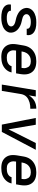

<svg xmlns="http://www.w3.org/2000/svg" viewBox="1162 -1730 576 2940"><g transform="rotate(90 1450.0 -260.0)"><path d="M251 8Q226 8 202 6Q178 4 155 -2Q132 -8 111 -18.5Q90 -29 74.5 -45.5Q59 -62 52 -85Q45 -108 49 -132L50 -139H146L145 -137Q143 -124 149 -113.5Q155 -103 164 -96Q173 -89 184.5 -85.5Q196 -82 208 -79.5Q220 -77 232.5 -76.5Q245 -76 258 -76Q270 -76 282 -76.5Q294 -77 306 -79.5Q318 -82 330 -85.5Q342 -89 353.5 -95.5Q365 -102 373.5 -112.5Q382 -123 384 -135Q387 -151 379 -165Q371 -179 359 -187.5Q347 -196 332.5 -201Q318 -206 302.5 -209.5Q287 -213 272 -216.5Q257 -220 242.5 -224.5Q228 -229 214 -235.5Q200 -242 186.5 -249.5Q173 -257 161 -266Q149 -275 139.5 -286Q130 -297 121.5 -310Q113 -323 108.5 -337.5Q104 -352 102 -367.5Q100 -383 103 -399Q106 -421 118.5 -442Q131 -463 149.5 -478Q168 -493 190 -503Q212 -513 233.5 -518.5Q255 -524 277.5 -526Q300 -528 322 -528Q347 -528 370.5 -526Q394 -524 416 -518Q438 -512 458.5 -501Q479 -490 493.5 -473.5Q508 -457 514.5 -434.5Q521 -412 517 -388L516 -381H420V-384Q422 -395 417.5 -405.5Q413 -416 404 -423Q395 -430 384.5 -434Q374 -438 362.5 -440Q351 -442 339 -443Q327 -444 315 -444Q298 -444 281 -442Q264 -440 247 -434Q230 -428 215 -415.5Q200 -403 197 -385Q195 -369 202 -355.5Q209 -342 221.5 -333Q234 -324 249 -319Q264 -314 279 -310.5Q294 -307 309 -303.5Q324 -300 339 -295.5Q354 -291 368 -284.5Q382 -278 394.5 -270.5Q407 -263 419 -254Q431 -245 441.5 -234Q452 -223 459.5 -210Q467 -197 472.5 -183Q478 -169 479.5 -153Q481 -137 479 -121Q475 -98 461.5 -77Q448 -56 429 -41Q410 -26 387.5 -16.5Q365 -7 342 -1.5Q319 4 296 6Q273 8 251 8Z M852 8Q821 8 790.5 2.5Q760 -3 734.5 -18Q709 -33 690.5 -56Q672 -79 663 -107.5Q654 -136 654 -167.5Q654 -199 659 -231L676 -331Q680 -358 690 -385Q700 -412 717 -436Q734 -460 758 -478.5Q782 -497 808.5 -508Q835 -519 863 -523.5Q891 -528 918 -528Q950 -528 980.5 -522.5Q1011 -517 1037.5 -502.5Q1064 -488 1082.5 -464.5Q1101 -441 1110 -412.5Q1119 -384 1119.5 -352.5Q1120 -321 1115 -289L1103 -218H754V-217Q751 -199 750.5 -181Q750 -163 754.5 -146.5Q759 -130 769 -116Q779 -102 792.5 -92.5Q806 -83 823.5 -79.5Q841 -76 860 -76Q879 -76 899 -78.5Q919 -81 938.5 -89.5Q958 -98 973.5 -113.5Q989 -129 993 -149H1089Q1084 -124 1071.5 -101Q1059 -78 1040 -59Q1021 -40 998.5 -26.5Q976 -13 951.5 -5.5Q927 2 902 5Q877 8 852 8ZM768 -302H1020V-303Q1023 -321 1023.5 -338.5Q1024 -356 1019.5 -372.5Q1015 -389 1006.5 -403.5Q998 -418 984 -427Q970 -436 953 -440Q936 -444 918 -444Q901 -444 883.5 -441Q866 -438 850 -430.5Q834 -423 819.5 -410.5Q805 -398 795 -383Q785 -368 779 -351Q773 -334 770 -317Z M1275 0 1361 -520H1458L1440 -414Q1457 -441 1479 -463.5Q1501 -486 1528.5 -501Q1556 -516 1585.5 -522Q1615 -528 1644 -528L1645 -436Q1622 -436 1598.5 -434Q1575 -432 1552 -425.5Q1529 -419 1506 -408Q1483 -397 1465 -380.5Q1447 -364 1436 -342Q1425 -320 1421 -297L1372 0Z M1888 0 1786 -520H1890L1949 -173Q1952 -155 1955 -137.5Q1958 -120 1961 -102Q1970 -120 1978 -137.5Q1986 -155 1995 -173L2170 -520H2274L2000 0Z M2552 8Q2521 8 2490.5 2.5Q2460 -3 2434.5 -18Q2409 -33 2390.5 -56Q2372 -79 2363 -107.5Q2354 -136 2354 -167.5Q2354 -199 2359 -231L2376 -331Q2380 -358 2390 -385Q2400 -412 2417 -436Q2434 -460 2458 -478.5Q2482 -497 2508.5 -508Q2535 -519 2563 -523.5Q2591 -528 2618 -528Q2650 -528 2680.5 -522.5Q2711 -517 2737.5 -502.5Q2764 -488 2782.5 -464.5Q2801 -441 2810 -412.5Q2819 -384 2819.5 -352.5Q2820 -321 2815 -289L2803 -218H2454V-217Q2451 -199 2450.5 -181Q2450 -163 2454.5 -146.5Q2459 -130 2469 -116Q2479 -102 2492.5 -92.5Q2506 -83 2523.5 -79.5Q2541 -76 2560 -76Q2579 -76 2599 -78.5Q2619 -81 2638.5 -89.5Q2658 -98 2673.5 -113.5Q2689 -129 2693 -149H2789Q2784 -124 2771.5 -101Q2759 -78 2740 -59Q2721 -40 2698.5 -26.5Q2676 -13 2651.5 -5.5Q2627 2 2602 5Q2577 8 2552 8ZM2468 -302H2720V-303Q2723 -321 2723.5 -338.5Q2724 -356 2719.5 -372.5Q2715 -389 2706.5 -403.5Q2698 -418 2684 -427Q2670 -436 2653 -440Q2636 -444 2618 -444Q2601 -444 2583.5 -441Q2566 -438 2550 -430.5Q2534 -423 2519.5 -410.5Q2505 -398 2495 -383Q2485 -368 2479 -351Q2473 -334 2470 -317Z"/></g></svg>

Font: Iosevka Aile Medium Oblique
Style: Regular
Weight: 500
Italic angle: -9°
Designer: Belleve Invis
Foundry: Belleve Invis
Version: Version 31.1.0; ttfautohint (v1.8.4)